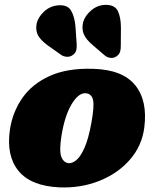

<svg xmlns="http://www.w3.org/2000/svg" viewBox="-20 -775 650 809"><path d="M372.5 -485Q496.5 -481.5 549.5 -416.2Q602.5 -351 588 -237.5Q578 -160 527.2 -102Q476.5 -44 398.8 -13Q321 18 230.5 14.5Q110 9 57.8 -55.2Q5.5 -119.5 22 -230Q33 -302.5 74 -361.8Q115 -421 189.2 -454.8Q263.5 -488.5 372.5 -485ZM269 -87.5Q283.5 -86 301 -99.8Q318.5 -113.5 335.5 -151Q352.5 -188.5 365 -257Q378 -328.5 372 -354Q366 -379.5 342.5 -382Q312.5 -385.5 283 -338Q253.5 -290.5 239 -203Q229 -139.5 238.2 -114.8Q247.5 -90 269 -87.5ZM489.5 -658 489 -584Q489.5 -569 486 -557.2Q482.5 -545.5 470 -537Q458.5 -529.5 445 -531.2Q431.5 -533 422 -541L370 -585.5Q342 -609.5 333 -631Q324 -652.5 330 -680.5Q337.5 -708.5 364.2 -731.2Q391 -754 425 -754.5Q464 -755 476.8 -728Q489.5 -701 489.5 -658ZM298 -663 303 -590Q304 -576 301.5 -564Q299 -552 286.5 -543Q275.5 -535 262 -535.8Q248.5 -536.5 238 -543.5L181.5 -583.5Q151.5 -605.5 140.5 -625.5Q129.5 -645.5 134 -673.5Q139.5 -701.5 164.8 -725.5Q190 -749.5 224.5 -752.5Q264.5 -756 279.5 -730.2Q294.5 -704.5 298 -663Z"/></svg>

Font: Fraunces 9pt S100 Black
Style: Italic
Weight: 900
Italic angle: -16°
Version: Version 1.000; ttfautohint (v1.8.3)